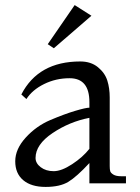

<svg xmlns="http://www.w3.org/2000/svg" viewBox="-20 -722 550 756"><path d="M340 -660 192 -532 168 -548 274 -702ZM476 0H332V-80Q282 -26 249 -6Q216 14 159.5 14Q103 14 71.5 -12.5Q40 -39 40 -87Q40 -135 81.5 -180.5Q123 -226 178.5 -249.5Q234 -273 276 -285.5Q318 -298 332 -298V-320Q332 -414 254 -414Q200 -414 153.5 -391Q107 -368 84 -332L64 -350Q131 -480 296 -480Q338 -480 365.5 -457.5Q393 -435 402.5 -405Q412 -375 412 -338V-68Q412 -55 414 -48Q416 -41 426.5 -34.5Q437 -28 458 -28H476ZM332 -136V-258Q254 -243 187 -198Q120 -153 120 -100Q120 -79 140.5 -63.5Q161 -48 191.5 -48Q222 -48 264 -75.5Q306 -103 332 -136Z"/></svg>

Font: Montaga
Style: Regular
Weight: 400
Designer: Alejandra Rodriguez
Foundry: Alejandra Rodriguez
Version: Version 1.001